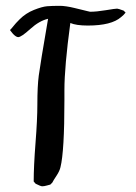

<svg xmlns="http://www.w3.org/2000/svg" viewBox="-20 -652 470 665"><path d="M96.7 -23.4Q96.7 -75.2 103 -156.7Q109.4 -238.3 109.4 -290Q109.4 -353.5 114.3 -390.6Q119.1 -427.7 146.5 -586.9Q116.2 -580.1 85 -551.8Q53.7 -523.4 43 -523.4Q36.1 -523.4 25.4 -534.2Q23.4 -536.1 19.5 -541.5Q15.6 -546.9 14.6 -547.9Q20.5 -553.7 26.9 -562Q33.2 -570.3 47.9 -585Q69.3 -606.4 97.7 -617.7Q126 -628.9 143.1 -630.4Q160.2 -631.8 188.5 -631.8Q196.3 -631.8 210 -629.9Q223.6 -627.9 237.3 -624.5Q251 -621.1 263.2 -618.2Q275.4 -615.2 283.2 -613.3L292 -611.3Q314.5 -611.3 346.7 -616.7Q378.9 -622.1 385.7 -622.1Q389.6 -622.1 408.2 -615.2L415 -608.4L408.2 -600.6Q406.2 -598.6 403.3 -596.2Q400.4 -593.8 399.4 -592.8Q366.2 -563.5 284.2 -563.5Q244.1 -563.5 223.6 -572.3Q203.1 -420.9 203.1 -339.8V-304.7Q203.1 -127.9 189.5 -73.2Q186.5 -59.6 175.8 -43.5Q165 -27.3 161.1 -19.5L154.3 -12.7Q150.4 -11.7 141.6 -9.3Q132.8 -6.8 126 -6.8Q121.1 -6.8 103.5 -15.6Z"/></svg>

Font: Shelly2023
Style: Regular
Weight: 400
Version: Version 0.2